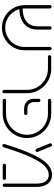

<svg xmlns="http://www.w3.org/2000/svg" viewBox="718 -1285 576 2052"><g transform="rotate(90 1006.0 -259.0)"><path d="M35.2 -232.6V-505.2Q35.2 -512.6 40.4 -517.6Q45.6 -522.6 52.6 -522.6Q60 -522.6 65.2 -517.4Q70.4 -512.2 70.4 -505.2V-232.6Q70.4 -176.7 98.1 -129.4Q125.9 -82.2 173.1 -54.4Q220.4 -26.7 276.3 -26.7Q332.2 -26.7 379.4 -54.4Q426.7 -82.2 454.3 -129.4Q481.9 -176.7 481.9 -232.6V-505.2Q481.9 -512.6 487 -517.6Q492.2 -522.6 499.3 -522.6Q506.7 -522.6 511.9 -517.4Q517 -512.2 517 -505.2V-232.6Q517 -167 484.6 -111.7Q452.2 -56.3 397 -23.9Q341.9 8.5 276.3 8.5Q210.7 8.5 155.4 -23.9Q100 -56.3 67.6 -111.7Q35.2 -167 35.2 -232.6ZM261.1 -370.4V-505.2Q261.1 -512.6 266.3 -517.6Q271.5 -522.6 278.5 -522.6Q285.9 -522.6 291.1 -517.4Q296.3 -512.2 296.3 -505.2V-370.4Q296.3 -310.4 268.7 -266.9Q241.1 -223.3 189.3 -200.4Q137.4 -177.4 65.9 -177.4V-212.6Q128.1 -212.6 171.9 -231.1Q215.6 -249.6 238.3 -285Q261.1 -320.4 261.1 -370.4Z M958.1 4.1Q951.1 4.1 945.9 -1.1Q940.7 -6.3 940.7 -13.7V-259.3Q940.7 -320 910.6 -371.5Q880.4 -423 828.9 -453.1Q777.4 -483.3 716.7 -483.3H587Q579.6 -483.3 574.6 -488.5Q569.6 -493.7 569.6 -501.1Q569.6 -508.5 574.8 -513.5Q580 -518.5 587 -518.5H716.7Q786.7 -518.5 846.3 -483.5Q905.9 -448.5 940.9 -388.9Q975.9 -329.3 975.9 -259.3V-13.7Q975.9 -6.3 970.7 -1.1Q965.6 4.1 958.1 4.1Z M1035.6 -17.8Q1035.6 -24.8 1040.7 -30Q1045.9 -35.2 1053.3 -35.2H1196.3Q1257 -35.2 1308.5 -65.4Q1360 -95.6 1390.2 -147Q1420.4 -198.5 1420.4 -259.3Q1420.4 -320 1390.2 -371.5Q1360 -423 1308.5 -453.1Q1257 -483.3 1196.3 -483.3H1053.3Q1045.9 -483.3 1040.7 -488.5Q1035.6 -493.7 1035.6 -501.1Q1035.6 -508.1 1040.7 -513.3Q1045.9 -518.5 1053.3 -518.5H1196.3Q1266.7 -518.5 1326.1 -483.5Q1385.6 -448.5 1420.6 -389.1Q1455.6 -329.6 1455.6 -259.3Q1455.6 -188.9 1420.6 -129.4Q1385.6 -70 1326.1 -35Q1266.7 0 1196.3 0H1053.3Q1045.9 0 1040.7 -5.2Q1035.6 -10.4 1035.6 -17.8ZM1035.6 -337.4V-385.6Q1035.6 -392.6 1040.7 -397.8Q1045.9 -403 1053.3 -403Q1060.7 -403 1065.7 -398Q1070.7 -393 1070.7 -385.6V-337.4Q1070.7 -302.2 1089.8 -283Q1108.9 -263.7 1144.1 -263.7H1192.2Q1199.6 -263.7 1204.6 -258.7Q1209.6 -253.7 1209.6 -246.3Q1209.6 -238.9 1204.4 -233.7Q1199.3 -228.5 1192.2 -228.5H1144.1Q1111.5 -228.5 1086.9 -241.9Q1062.2 -255.2 1048.9 -279.8Q1035.6 -304.4 1035.6 -337.4Z M1518.5 -13.7Q1518.5 -17 1519.3 -18.9Q1580.7 -217.4 1634.6 -328.5Q1688.5 -439.6 1739.1 -483.3Q1789.6 -527 1847.4 -527Q1891.9 -527 1920.9 -504.4Q1950 -481.9 1963.5 -446.1Q1977 -410.4 1977 -369.3V-17.8Q1977 -10.4 1972 -5.2Q1967 0 1959.6 0Q1952.2 0 1947 -5.2Q1941.9 -10.4 1941.9 -17.8V-369.3Q1941.9 -400.4 1933 -428.1Q1924.1 -455.9 1903 -473.9Q1881.9 -491.9 1847.4 -491.9Q1800.4 -491.9 1756.3 -451.1Q1712.2 -410.4 1662 -304.3Q1611.9 -198.1 1553.3 -8.1Q1551.5 -2.6 1546.7 0.7Q1541.9 4.1 1536.3 4.1Q1528.9 4.1 1523.7 -1.3Q1518.5 -6.7 1518.5 -13.7ZM1729.6 -17.8Q1729.6 -24.8 1734.8 -30Q1740 -35.2 1747.4 -35.2H1885.2Q1892.6 -35.2 1897.6 -30.2Q1902.6 -25.2 1902.6 -17.8Q1902.6 -10.4 1897.6 -5.2Q1892.6 0 1885.2 0H1747.4Q1740 0 1734.8 -5.2Q1729.6 -10.4 1729.6 -17.8ZM1570.7 -361.1 1513 -502.6Q1511.5 -505.6 1511.5 -510Q1511.5 -516.7 1516.3 -521.9Q1521.1 -527 1528.9 -527Q1534.4 -527 1538.7 -524.3Q1543 -521.5 1545.2 -516.3L1603 -375.2Q1604.1 -371.9 1604.1 -368.1Q1604.1 -360.7 1599.6 -355.6Q1595.2 -350.4 1586.7 -350.4Q1581.5 -350.4 1577 -353.3Q1572.6 -356.3 1570.7 -361.1Z"/></g></svg>

Font: 26F Galaxy Hebrew Light
Style: Regular
Weight: 300
Designer: C₂₉H₂₅N₃O₅
Version: Version 1.000